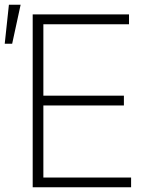

<svg xmlns="http://www.w3.org/2000/svg" viewBox="-59 -788 616 808"><path d="M78.6 0V-727.5H483.9V-686H123.5V-385.3H462.4V-344.2H123.5V-41H492.7V0ZM-39.1 -604 -21.5 -768.1H27.8L-7.8 -604Z"/></svg>

Font: Inter Display Extra Light
Style: Regular
Weight: 200
Designer: Rasmus Andersson
Foundry: rsms
Version: Version 4.000;git-4fc901f